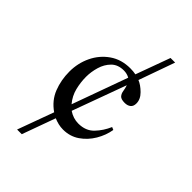

<svg xmlns="http://www.w3.org/2000/svg" viewBox="-228 -663 908 908"><g transform="rotate(45 226.0 -209.0)"><path d="M383.8 -159.2 397.5 -153.3Q390.6 -111.8 367.9 -73.5Q345.2 -35.2 309.6 -10.7Q273.9 13.7 228 13.7Q211.4 13.7 196 10Q180.7 6.3 166 0L105.5 167H74.2L140.6 -14.6Q93.8 -46.9 74.5 -96.2Q55.2 -145.5 55.2 -201.7Q55.2 -258.3 78.6 -307.1Q102.1 -356 145.5 -386.2Q189 -416.5 248.5 -416.5Q268.6 -416.5 285.2 -413.1L348.1 -585.4H378.9L314.5 -404.3Q337.9 -395 362.1 -371.1Q386.2 -347.2 386.2 -319.3Q386.2 -299.8 374.8 -290.8Q363.3 -281.7 344.7 -281.7Q320.3 -281.7 311.5 -291.7Q302.7 -301.8 300.5 -316.9Q298.3 -332 293 -348.1L194.3 -78.1Q224.6 -57.6 258.8 -57.6Q308.1 -57.6 337.4 -88.4Q366.7 -119.1 383.8 -159.2ZM171.9 -99.6 272.5 -377.9Q254.9 -387.7 233.9 -387.7Q194.8 -387.7 171.6 -364.5Q148.4 -341.3 138.4 -307.1Q128.4 -272.9 128.4 -240.2Q128.4 -203.1 137.5 -166.5Q146.5 -129.9 171.9 -99.6Z"/></g></svg>

Font: Scheherazade New Rohingya
Style: Regular
Weight: 400
Designer: SIL International
Foundry: SIL International
Version: Version 3.000 ; LngRng